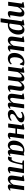

<svg xmlns="http://www.w3.org/2000/svg" viewBox="2786 -3372 840 6452"><g transform="rotate(90 3206.0 -146.0)"><path d="M226 -392.5Q242 -422 262.8 -449.2Q283.5 -476.5 308.8 -498.5Q334 -520.5 363 -533Q392 -545.5 424 -545.5Q478 -545.5 508.2 -513.8Q538.5 -482 538.5 -416.5Q538.5 -396 535 -366.5Q531.5 -337 526.2 -305Q521 -273 516.5 -244.5Q512.5 -218.5 507.5 -189.2Q502.5 -160 498.8 -133.8Q495 -107.5 494.5 -89Q494 -72 499.2 -66Q504.5 -60 511.5 -60Q520.5 -60 531.5 -65.2Q542.5 -70.5 557.5 -84L569.5 -57Q561.5 -47 542.8 -30.8Q524 -14.5 495.2 -2Q466.5 10.5 427 10.5Q401 10.5 384.5 2Q368 -6.5 360.2 -22Q352.5 -37.5 352.5 -58Q353 -69 355.2 -87.5Q357.5 -106 361.2 -128.5Q365 -151 369 -174.8Q373 -198.5 376.5 -219.5Q380 -242.5 384 -266.2Q388 -290 391.2 -313.5Q394.5 -337 396.5 -358Q398.5 -379 398.5 -395.5Q398.5 -419 394.5 -432.8Q390.5 -446.5 381.5 -452.5Q372.5 -458.5 357 -458.5Q339.5 -458.5 320 -446.5Q300.5 -434.5 281.5 -414Q262.5 -393.5 245.2 -367.8Q228 -342 216 -314.5L172.5 0H38.5L101.5 -463L48 -487.5L53.5 -517.5L220.5 -545L242 -531.5Z M595 254 695.5 -464.5 641 -488.5 646.5 -517.5 816.5 -545 837.5 -531.5 828.5 -460.5Q844 -484 867 -503.5Q890 -523 919 -534.8Q948 -546.5 980.5 -546.5Q1032 -546.5 1068 -523Q1104 -499.5 1122.8 -454.5Q1141.5 -409.5 1141.5 -344.5Q1141.5 -290.5 1127.5 -238.8Q1113.5 -187 1086.5 -141.8Q1059.5 -96.5 1020.5 -62.2Q981.5 -28 930.8 -8.8Q880 10.5 819 10.5Q805.5 10.5 791.2 8.5Q777 6.5 764 4L727.5 254ZM772 -54.5Q781.5 -46 795.5 -41Q809.5 -36 828.5 -36Q864 -36 891.5 -55Q919 -74 939.2 -106.2Q959.5 -138.5 972.2 -179.5Q985 -220.5 991.2 -265.2Q997.5 -310 997.5 -352.5Q997.5 -391 990.2 -419.8Q983 -448.5 968 -464.2Q953 -480 929 -480Q906 -480 884.5 -466.2Q863 -452.5 846 -431.8Q829 -411 819.5 -389.5Z M1330 11Q1297 11 1269.8 -1.8Q1242.5 -14.5 1226 -40.5Q1209.5 -66.5 1209 -106Q1209 -122 1211 -143.5Q1213 -165 1216 -189.2Q1219 -213.5 1222.5 -237Q1226 -260.5 1229 -280L1257 -463L1200 -491.5L1205.5 -521.5L1376.5 -545L1398 -531L1366 -285.5Q1363 -265.5 1360 -242.5Q1357 -219.5 1354 -198Q1351 -176.5 1349.2 -158.8Q1347.5 -141 1347.5 -130Q1347.5 -108 1352.2 -94.5Q1357 -81 1367 -74.8Q1377 -68.5 1392.5 -68.5Q1415.5 -68.5 1438 -84.5Q1460.5 -100.5 1480.5 -125.5Q1500.5 -150.5 1514.5 -178.5L1565.5 -537.5H1700L1637 -94.5Q1635 -76.5 1640.2 -68Q1645.5 -59.5 1655 -59.5Q1664 -59.5 1675 -65.5Q1686 -71.5 1701.5 -85L1714 -58Q1705 -45.5 1686 -29.5Q1667 -13.5 1640.2 -1.5Q1613.5 10.5 1580.5 10.5Q1543 10.5 1525.2 -5.8Q1507.5 -22 1506.5 -48Q1506 -52 1506.8 -60Q1507.5 -68 1508.8 -78.5Q1510 -89 1511.5 -100Q1513 -111 1514.5 -120.5L1513 -121Q1499.5 -96.5 1481.5 -72.8Q1463.5 -49 1441 -30.2Q1418.5 -11.5 1390.8 -0.2Q1363 11 1330 11Z M1945.5 10.5Q1859 10.5 1809.2 -45.8Q1759.5 -102 1759 -205Q1758.5 -266.5 1777.5 -326.8Q1796.5 -387 1834.8 -436.5Q1873 -486 1930.5 -515.8Q1988 -545.5 2063.5 -545.5Q2092.5 -545.5 2126.8 -540.5Q2161 -535.5 2185 -525.5L2150 -393.5L2119 -395Q2107 -424.5 2094.2 -446.8Q2081.5 -469 2067.8 -481.2Q2054 -493.5 2039 -493.5Q2014 -493.5 1989.8 -473Q1965.5 -452.5 1946.2 -414.8Q1927 -377 1915.5 -325.5Q1904 -274 1904.5 -212.5Q1905.5 -159.5 1916.5 -126Q1927.5 -92.5 1947.8 -76.5Q1968 -60.5 1997.5 -60.5Q2025 -60.5 2048.5 -69.5Q2072 -78.5 2091.2 -92.8Q2110.5 -107 2125.5 -124L2146 -89Q2131 -67.5 2103.2 -44.5Q2075.5 -21.5 2036.2 -5.5Q1997 10.5 1945.5 10.5Z M2427 -531.5 2411 -392Q2426.5 -421 2448 -448.5Q2469.5 -476 2496 -498Q2522.5 -520 2552.2 -532.8Q2582 -545.5 2614 -545.5Q2651 -545.5 2675 -530Q2699 -514.5 2710.2 -483.2Q2721.5 -452 2721 -405Q2721 -397.5 2720.2 -387.2Q2719.5 -377 2718 -365.8Q2716.5 -354.5 2715 -343.5L2698 -349.5Q2715 -395 2738.2 -431Q2761.5 -467 2789.8 -492.5Q2818 -518 2850.5 -531.8Q2883 -545.5 2918 -545.5Q2971.5 -545.5 3002.2 -513.5Q3033 -481.5 3033 -416.5Q3033 -396 3029.2 -366.5Q3025.5 -337 3020.5 -305Q3015.5 -273 3011 -244.5Q3006.5 -218 3001.8 -189Q2997 -160 2993.5 -133.8Q2990 -107.5 2989 -89Q2989 -72 2993.8 -66Q2998.5 -60 3006 -60Q3015.5 -60 3026.5 -65.5Q3037.5 -71 3053 -85L3065.5 -58.5Q3057 -48 3038.2 -31.8Q3019.5 -15.5 2990.5 -2.5Q2961.5 10.5 2922 10.5Q2895.5 10.5 2879 1.8Q2862.5 -7 2855 -22.2Q2847.5 -37.5 2847.5 -57.5Q2848 -72.5 2851.8 -100Q2855.5 -127.5 2861 -159.2Q2866.5 -191 2871 -220.5Q2875.5 -250 2880.5 -282.2Q2885.5 -314.5 2889 -344Q2892.5 -373.5 2892.5 -395.5Q2892 -431 2883 -444.8Q2874 -458.5 2851.5 -458.5Q2832.5 -458.5 2810.8 -445.2Q2789 -432 2767.2 -408.2Q2745.5 -384.5 2727 -353Q2708.5 -321.5 2696 -284.5L2718 -365.5Q2716.5 -345 2714.8 -324Q2713 -303 2710.5 -281.8Q2708 -260.5 2705 -239L2673.5 0H2538L2568.5 -219.5Q2572.5 -250 2576.8 -282Q2581 -314 2584 -343.5Q2587 -373 2586.5 -394.5Q2586 -432 2576.5 -445.2Q2567 -458.5 2542.5 -458.5Q2526 -458.5 2506.8 -447Q2487.5 -435.5 2467.8 -415.5Q2448 -395.5 2430.8 -370.5Q2413.5 -345.5 2401.5 -318.5L2357.5 0H2223L2286.5 -463L2233 -487.5L2238.5 -517.5L2405 -545Z M3251 11Q3218 11 3190.8 -1.8Q3163.5 -14.5 3147 -40.5Q3130.5 -66.5 3130 -106Q3130 -122 3132 -143.5Q3134 -165 3137 -189.2Q3140 -213.5 3143.5 -237Q3147 -260.5 3150 -280L3178 -463L3121 -491.5L3126.5 -521.5L3297.5 -545L3319 -531L3287 -285.5Q3284 -265.5 3281 -242.5Q3278 -219.5 3275 -198Q3272 -176.5 3270.2 -158.8Q3268.5 -141 3268.5 -130Q3268.5 -108 3273.2 -94.5Q3278 -81 3288 -74.8Q3298 -68.5 3313.5 -68.5Q3336.5 -68.5 3359 -84.5Q3381.5 -100.5 3401.5 -125.5Q3421.5 -150.5 3435.5 -178.5L3486.5 -537.5H3621L3558 -94.5Q3556 -76.5 3561.2 -68Q3566.5 -59.5 3576 -59.5Q3585 -59.5 3596 -65.5Q3607 -71.5 3622.5 -85L3635 -58Q3626 -45.5 3607 -29.5Q3588 -13.5 3561.2 -1.5Q3534.5 10.5 3501.5 10.5Q3464 10.5 3446.2 -5.8Q3428.5 -22 3427.5 -48Q3427 -52 3427.8 -60Q3428.5 -68 3429.8 -78.5Q3431 -89 3432.5 -100Q3434 -111 3435.5 -120.5L3434 -121Q3420.5 -96.5 3402.5 -72.8Q3384.5 -49 3362 -30.2Q3339.5 -11.5 3311.8 -0.2Q3284 11 3251 11Z M3816 10Q3771.5 10 3738.5 -4.5Q3705.5 -19 3688 -45Q3670.5 -71 3672 -105Q3673.5 -140 3691.5 -166.8Q3709.5 -193.5 3737.5 -214.8Q3765.5 -236 3798 -254.8Q3830.5 -273.5 3861 -292Q3904 -318.5 3926.2 -348.5Q3948.5 -378.5 3950 -414.5Q3951 -436 3941.5 -449.5Q3932 -463 3916 -469.2Q3900 -475.5 3881 -475.5Q3843 -475.5 3809.2 -462Q3775.5 -448.5 3749.5 -430L3736 -472Q3759.5 -491.5 3791.5 -508.2Q3823.5 -525 3863 -535.2Q3902.5 -545.5 3948.5 -545.5Q4020 -545.5 4057.5 -517.8Q4095 -490 4092.5 -442Q4090.5 -407 4072.5 -379.5Q4054.5 -352 4026 -329.8Q3997.5 -307.5 3964.8 -288Q3932 -268.5 3901 -250.5Q3875 -234.5 3855 -217.5Q3835 -200.5 3823.5 -180.5Q3812 -160.5 3810.5 -135.5Q3810 -114.5 3819.5 -98.5Q3829 -82.5 3847.5 -73.5Q3866 -64.5 3890.5 -64.5Q3929 -64.5 3959.5 -79Q3990 -93.5 4025 -123.5L4033 -80.5Q4006.5 -48.5 3970.5 -28.8Q3934.5 -9 3894.8 0.5Q3855 10 3816 10Z M4581.5 -93.5Q4579.5 -75 4584.8 -67.2Q4590 -59.5 4598 -59.5Q4606.5 -59.5 4617 -64.8Q4627.5 -70 4643.5 -83.5L4656 -57Q4648 -46 4629.8 -30Q4611.5 -14 4583.8 -1.8Q4556 10.5 4519 10.5Q4496 10.5 4477.2 2.5Q4458.5 -5.5 4448.8 -22.5Q4439 -39.5 4442.5 -66L4467.5 -245.5H4298L4264 0H4130L4193.5 -462.5L4140 -487.5L4145.5 -517L4312 -545L4336.5 -529.5L4305 -297.5H4474.5L4506.5 -532H4641Z M5144 -96Q5141.5 -75.5 5146.8 -67.5Q5152 -59.5 5162 -59.5Q5171 -59.5 5182 -65.2Q5193 -71 5207 -84L5220 -57Q5211.5 -45.5 5193 -29.5Q5174.5 -13.5 5147.5 -1.5Q5120.5 10.5 5086.5 10.5Q5052 10.5 5034 -8.5Q5016 -27.5 5017 -58.5L5021.5 -89.5Q5008 -65.5 4985.8 -42.5Q4963.5 -19.5 4934 -4.5Q4904.5 10.5 4868 10.5Q4817.5 10.5 4780.8 -13.8Q4744 -38 4724.2 -82Q4704.5 -126 4704.5 -184.5Q4704.5 -239 4718 -291.2Q4731.5 -343.5 4758.2 -389.5Q4785 -435.5 4824.2 -470.5Q4863.5 -505.5 4915 -525.2Q4966.5 -545 5029 -545Q5057 -545 5085 -538.8Q5113 -532.5 5134.5 -523.5L5208.5 -543ZM5066 -483.5Q5058.5 -490.5 5047 -495Q5035.5 -499.5 5020 -499.5Q4982.5 -499.5 4954.2 -480Q4926 -460.5 4905.8 -427.2Q4885.5 -394 4872.8 -352.5Q4860 -311 4854.2 -266.8Q4848.5 -222.5 4848.5 -181.5Q4848.5 -138 4857 -110.5Q4865.5 -83 4881 -70Q4896.5 -57 4916 -57Q4931.5 -57 4946.2 -64.8Q4961 -72.5 4974.5 -85.8Q4988 -99 4999.2 -116.2Q5010.5 -133.5 5018.5 -152.5Z M5728.5 -93.5Q5725.5 -73 5732.2 -66.2Q5739 -59.5 5746.5 -59.5Q5755 -59.5 5766.5 -65Q5778 -70.5 5793.5 -83.5L5806.5 -57Q5796 -43.5 5775.2 -27.8Q5754.5 -12 5726.5 -0.8Q5698.5 10.5 5664.5 10.5Q5624 10.5 5603 -9.5Q5582 -29.5 5588.5 -67.5L5654.5 -483.5H5520Q5501 -390.5 5483.8 -312.2Q5466.5 -234 5448 -173.5Q5429.5 -113 5407 -73Q5384 -32 5356.5 -12Q5329 8 5293.5 8Q5277 8 5261.2 4.2Q5245.5 0.5 5240 -3L5274 -127Q5279 -125 5287.5 -121.8Q5296 -118.5 5306.5 -115.8Q5317 -113 5327 -113Q5343.5 -113 5357.8 -127Q5372 -141 5384 -164.2Q5396 -187.5 5406 -216Q5416 -244.5 5424 -273Q5434 -310.5 5441.5 -348Q5449 -385.5 5454.5 -417Q5460 -448.5 5463 -467.5L5369 -495L5376 -533H5799.5Z M6000.5 11Q5967.5 11 5940.2 -1.8Q5913 -14.5 5896.5 -40.5Q5880 -66.5 5879.5 -106Q5879.5 -122 5881.5 -143.5Q5883.5 -165 5886.5 -189.2Q5889.5 -213.5 5893 -237Q5896.5 -260.5 5899.5 -280L5927.5 -463L5870.5 -491.5L5876 -521.5L6047 -545L6068.5 -531L6036.5 -285.5Q6033.5 -265.5 6030.5 -242.5Q6027.5 -219.5 6024.5 -198Q6021.5 -176.5 6019.8 -158.8Q6018 -141 6018 -130Q6018 -108 6022.8 -94.5Q6027.5 -81 6037.5 -74.8Q6047.5 -68.5 6063 -68.5Q6086 -68.5 6108.5 -84.5Q6131 -100.5 6151 -125.5Q6171 -150.5 6185 -178.5L6236 -537.5H6370.5L6307.5 -94.5Q6305.5 -76.5 6310.8 -68Q6316 -59.5 6325.5 -59.5Q6334.5 -59.5 6345.5 -65.5Q6356.5 -71.5 6372 -85L6384.5 -58Q6375.5 -45.5 6356.5 -29.5Q6337.5 -13.5 6310.8 -1.5Q6284 10.5 6251 10.5Q6213.5 10.5 6195.8 -5.8Q6178 -22 6177 -48Q6176.5 -52 6177.2 -60Q6178 -68 6179.2 -78.5Q6180.5 -89 6182 -100Q6183.5 -111 6185 -120.5L6183.5 -121Q6170 -96.5 6152 -72.8Q6134 -49 6111.5 -30.2Q6089 -11.5 6061.2 -0.2Q6033.5 11 6000.5 11Z"/></g></svg>

Font: Merriweather 72pt
Style: Bold Italic
Weight: 700
Italic angle: -7.8°
Version: Version 2.101